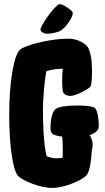

<svg xmlns="http://www.w3.org/2000/svg" viewBox="-20 -899 513 939"><path d="M207 -734C229 -734 260 -740 275 -748C298 -760 336 -812 336 -835C336 -848 287 -879 272 -879C262 -879 231 -845 210 -814C192 -789 178 -762 178 -754C178 -744 196 -734 207 -734ZM463 -280C463 -328 454 -364 443 -372C433 -379 399 -383 357 -383C308 -383 264 -377 252 -366C236 -352 227 -319 227 -272C227 -260 231 -248 238 -243C245 -238 261 -234 284 -231C286 -214 287 -192 287 -171C287 -156 287 -141 286 -127C274 -126 262 -125 253 -125C239 -125 224 -129 208 -135C193 -197 190 -295 190 -364C190 -413 197 -497 206 -550C227 -558 251 -562 287 -563C285 -544 284 -524 284 -505C284 -488 285 -471 287 -454C289 -440 304 -430 324 -430C352 -430 410 -462 422 -475C427 -481 430 -512 430 -553C430 -564 429 -582 428 -599C426 -622 420 -647 413 -662C403 -684 363 -710 313 -710C224 -710 99 -677 78 -656C49 -631 25 -504 25 -338C25 -187 43 -61 70 -37C95 -14 174 20 236 20C299 20 388 -21 405 -44C419 -63 427 -116 429 -164C432 -173 433 -184 433 -194C433 -209 427 -225 418 -238C447 -248 463 -262 463 -280Z"/></svg>

Font: Manosque
Style: Regular
Weight: 400
Designer: Ariel Martín Pérez
Foundry: Ariel Martín Pérez
Version: Version 1.005;hotconv 1.0.109;makeotfexe 2.5.65596